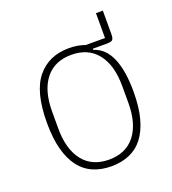

<svg xmlns="http://www.w3.org/2000/svg" viewBox="-119 -711 730 813"><g transform="rotate(-20 246.0 -304.0)"><path d="M436 -620V-515Q436 -495 430 -489Q424 -483 404 -483H341V-478Q392 -462 416.5 -405Q441 -348 441 -254Q441 -184 427.5 -134Q414 -84 389 -51.5Q364 -19 327.5 -3.5Q291 12 246 12Q201 12 164.5 -3.5Q128 -19 103 -51.5Q78 -84 64.5 -134Q51 -184 51 -254Q51 -393 103 -456.5Q155 -520 246 -520Q286 -520 318 -508H405V-620ZM246 -18Q322 -18 363 -70Q404 -122 404 -216V-292Q404 -386 363 -438Q322 -490 246 -490Q170 -490 129 -438Q88 -386 88 -292V-216Q88 -122 129 -70Q170 -18 246 -18Z"/></g></svg>

Font: IBM Plex Sans Condensed ExtraLight
Style: Regular
Weight: 200
Width: 3
Designer: Mike Abbink, Paul van der Laan, Pieter van Rosmalen
Foundry: Bold Monday
Version: Version 1.3